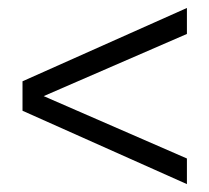

<svg xmlns="http://www.w3.org/2000/svg" viewBox="-20 -570 531 487"><path d="M37.1 -289.1V-363.8L454.1 -549.8V-483.9L90.8 -326.2L454.1 -168V-103Z"/></svg>

Font: Montserrat Light
Style: Regular
Weight: 300
Designer: Julieta Ulanovsky
Foundry: Julieta Ulanovsky
Version: Version 1.000;PS 002.000;hotconv 1.0.70;makeotf.lib2.5.58329